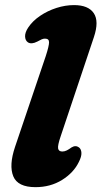

<svg xmlns="http://www.w3.org/2000/svg" viewBox="-20 -740 409 773"><path d="M358 -590.5 224.5 -192Q211.5 -154 214 -142Q216.5 -130 231 -130Q240 -130 249 -134.5Q258 -139 268 -146.5Q284.5 -156.5 298 -146.5Q307 -139.5 307.8 -124.5Q308.5 -109.5 297.5 -88Q276.5 -44.5 229.8 -15.5Q183 13.5 123 13.5Q51.5 13.5 33.5 -30.2Q15.5 -74 40.5 -148.5L164 -513.5Q177.5 -555 177.5 -569.8Q177.5 -584.5 161 -584.5Q154 -584.5 147 -581.2Q140 -578 130 -572.5Q106.5 -560.5 92.5 -569.5Q81.5 -577 81 -593.2Q80.5 -609.5 93.5 -629Q111 -655.5 141.2 -676Q171.5 -696.5 207.2 -708Q243 -719.5 278 -719.5Q335.5 -719.5 357.5 -687Q379.5 -654.5 358 -590.5Z"/></svg>

Font: Fraunces 9pt S100
Style: Bold Italic
Weight: 700
Italic angle: -16°
Version: Version 1.000; ttfautohint (v1.8.3)